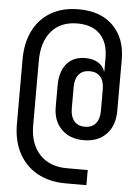

<svg xmlns="http://www.w3.org/2000/svg" viewBox="-61 -786 721 1012"><g transform="rotate(5 300.0 -280.0)"><path d="M325 180Q238 180 174.5 144.5Q111 109 76.5 44Q42 -21 42 -110V-450Q42 -540 75 -605Q108 -670 169 -705Q230 -740 315 -740Q431 -740 497 -674Q563 -608 563 -496V-225Q563 -146 519 -100.5Q475 -55 400 -55Q325 -55 281.5 -99.5Q238 -144 238 -216V-330Q238 -404 273 -445.5Q308 -487 371 -487Q412 -487 439 -470.5Q466 -454 475 -426H477V-496Q477 -577 435 -621Q393 -665 314 -665Q226 -665 177 -608.5Q128 -552 128 -450V-110Q128 -12 180.5 44Q233 100 325 100H435V180ZM400 -126Q437 -126 457 -150Q477 -174 477 -216V-331Q477 -374 457 -397Q437 -420 400 -420Q363 -420 343 -396.5Q323 -373 323 -330V-216Q323 -174 343 -150Q363 -126 400 -126Z"/></g></svg>

Font: JetBrains Mono NL Medium
Style: Regular
Weight: 500
Monospace: yes
Designer: Philipp Nurullin, Konstantin Bulenkov
Foundry: JetBrains
Version: Version 2.305; ttfautohint (v1.8.4.7-5d5b)